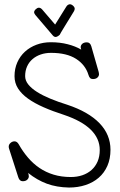

<svg xmlns="http://www.w3.org/2000/svg" viewBox="-20 -862 555 891"><path d="M356.4 -633.8 356.9 -631.8C339 -642.3 318.1 -650.6 294.2 -656.7C270.3 -662.9 244.1 -666 215.8 -666C192.1 -666 169.9 -662.2 149.4 -654.5C128.9 -646.9 111.1 -636.1 95.9 -622.3C80.8 -608.5 68.9 -591.9 60.3 -572.5C51.7 -553.1 47.4 -531.7 47.4 -508.3C47.4 -487.5 52.8 -468.5 63.7 -451.4C74.6 -434.3 90.1 -418.6 110.1 -404.3C130.1 -390 154.2 -376.6 182.4 -364.3C210.5 -351.9 241.9 -340.2 276.4 -329.1C331.7 -310.5 373.3 -287.6 401.1 -260.3C429 -232.9 442.9 -201.5 442.9 -166C442.9 -145.8 439.5 -128 432.9 -112.5C426.2 -97.1 416.8 -84 404.8 -73.2C392.7 -62.5 378.6 -54.4 362.3 -48.8C346 -43.3 328.1 -40.5 308.6 -40.5C279.6 -40.5 253.1 -44.2 229 -51.5C204.9 -58.8 183 -69.2 163.3 -82.5C143.6 -95.9 125.8 -111.9 109.9 -130.6C93.9 -149.3 79.6 -169.9 66.9 -192.4C61.7 -201.5 55.2 -206.1 47.4 -206.1C40.5 -206.1 34.3 -203.6 28.8 -198.7C23.3 -193.8 20.5 -188.2 20.5 -181.6C20.5 -178.7 21 -175.6 22 -172.4L64.9 -39.1C68.8 -27 75.7 -21 85.4 -21C94.6 -21 101.6 -23.4 106.4 -28.1C111.3 -32.8 113.8 -38.1 113.8 -43.9C113.8 -46.9 113.3 -50.3 112.3 -54.2L110.4 -59.6C138 -37.4 167.1 -20.8 197.5 -9.5C227.9 1.7 262.2 7.6 300.3 8.3C328 8.3 353.6 4.4 377.2 -3.4C400.8 -11.2 421.1 -22.5 438.2 -37.4C455.3 -52.2 468.7 -70.5 478.3 -92.3C487.9 -114.1 492.7 -139 492.7 -167C492.7 -213.9 475.7 -255 441.7 -290.3C407.6 -325.6 357.7 -354.2 292 -376C263.7 -384.8 237.5 -394.1 213.6 -404.1C189.7 -414 169.1 -424.4 151.9 -435.3C134.6 -446.2 121.1 -457.8 111.3 -470C101.6 -482.2 96.7 -495.1 96.7 -508.8C96.7 -525.4 99.7 -540.4 105.7 -553.7C111.7 -567.1 120.1 -578.4 130.9 -587.6C141.6 -596.9 154.3 -604.1 168.9 -609.1C183.6 -614.2 199.5 -616.7 216.8 -616.7C265.3 -616.7 304 -607.4 333 -588.9C362 -570.3 381.2 -545.4 390.6 -514.2C392.6 -507.6 395.1 -502.8 398.2 -499.8C401.3 -496.7 405.6 -495.1 411.1 -495.1C420.2 -495.1 427.2 -497.4 432.1 -502C437 -506.5 439.5 -511.9 439.5 -518.1C439.5 -520.7 439 -523.9 438 -527.8L403.8 -647C400.2 -659.3 393.4 -665.5 383.3 -665.5C373.9 -665.5 366.7 -663.2 361.8 -658.7C356.9 -654.1 354.5 -649.1 354.5 -643.6C354.5 -640 355.1 -636.7 356.4 -633.8ZM287.6 -831.1 235.8 -748 175.8 -817.9C170.9 -823.4 165.7 -826.2 160.2 -826.2C157.6 -826.2 154.9 -825.4 152.3 -824C149.7 -822.5 147.4 -820.7 145.3 -818.6C143.1 -816.5 141.4 -814.2 140.1 -811.8C138.8 -809.3 138.2 -807 138.2 -804.7C138.8 -800.5 141 -796.2 144.5 -792L225.6 -696.8C229.5 -692.5 233.9 -690.4 238.8 -690.4C244.3 -691.1 250.5 -694.5 257.3 -700.7C258.6 -703.9 264.7 -714.4 275.6 -732.2L322.8 -809.1C325.4 -813.6 326.7 -817.7 326.7 -821.3C326.7 -826.2 324.1 -830.9 319.1 -835.4C314 -840 308.9 -842.3 303.7 -842.3C296.9 -841.3 291.5 -837.6 287.6 -831.1Z"/></svg>

Font: Nathan
Style: Regular
Weight: 400
Designer: Peter Wiegel
Foundry: Peter Wiegel
Version: Version 1.001 2009